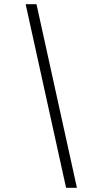

<svg xmlns="http://www.w3.org/2000/svg" viewBox="-20 -780 492 921"><path d="M297 121H349L155 -760H103Z"/></svg>

Font: Noto Serif Devanagari Condensed
Style: Regular
Weight: 400
Width: 3
Designer: Universal Thirst, Indian Type Foundry and the Monotype Design Team
Foundry: Monotype Imaging Inc.
Version: Version 2.004